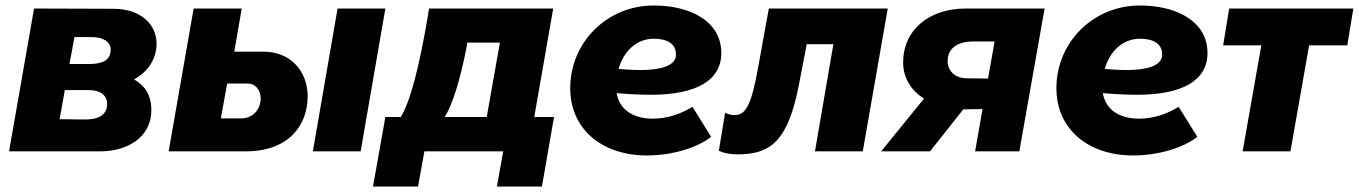

<svg xmlns="http://www.w3.org/2000/svg" viewBox="-20 -551 4947 699"><path d="M13 0H346C442 0 531 -50 531 -150C531 -204 508 -239 468 -262C521 -291 550 -338 550 -393C550 -462 492 -519 394 -519L104 -520ZM197 -117 216 -223H304C346 -223 370 -203 370 -173C370 -129 334 -115 285 -116ZM233 -318 251 -416H314C357 -416 383 -398 383 -370C383 -332 353 -318 306 -318Z M594 0H874C1031 0 1100 -94 1100 -201C1100 -292 1037 -363 940 -363H833L860 -520H685ZM1119 0H1293L1383 -520H1209ZM784 -120 807 -247H882C909 -247 929 -224 929 -193C929 -151 899 -120 859 -120Z M1338 128H1502L1525 0H1812L1789 128H1953L1997 -125H1925L1994 -520H1542L1537 -489C1507 -311 1474 -181 1439 -125H1383ZM1599 -125C1627 -169 1655 -258 1679 -381L1681 -396H1800L1752 -125Z M2335 15C2430 15 2522 -15 2569 -53L2501 -162C2462 -138 2412 -119 2357 -119C2288 -119 2236 -149 2225 -212C2270 -208 2312 -206 2350 -206C2513 -206 2606 -257 2606 -358C2606 -473 2494 -531 2360 -531C2189 -531 2056 -396 2056 -230C2056 -78 2175 15 2335 15ZM2232 -300C2250 -364 2297 -410 2360 -410C2408 -410 2441 -393 2441 -352C2441 -310 2382 -296 2311 -296C2285 -296 2258 -298 2232 -300Z M2665 11C2785 11 2850 -36 2890 -250L2917 -390H3014L2947 0H3121L3212 -520H2779L2740 -305C2715 -167 2695 -132 2654 -132C2642 -132 2627 -136 2620 -141L2597 -2C2617 7 2638 11 2665 11Z M3530 0H3691L3783 -520H3496C3361 -520 3268 -441 3268 -324C3268 -266 3298 -221 3344 -192L3188 0H3366L3487 -153H3494L3557 -154ZM3430 -328C3430 -377 3468 -400 3523 -400H3601L3577 -265L3500 -266C3458 -266 3430 -292 3430 -328Z M4105 15C4200 15 4292 -15 4339 -53L4271 -162C4232 -138 4182 -119 4127 -119C4058 -119 4006 -149 3995 -212C4040 -208 4082 -206 4120 -206C4283 -206 4376 -257 4376 -358C4376 -473 4264 -531 4130 -531C3959 -531 3826 -396 3826 -230C3826 -78 3945 15 4105 15ZM4002 -300C4020 -364 4067 -410 4130 -410C4178 -410 4211 -393 4211 -352C4211 -310 4152 -296 4081 -296C4055 -296 4028 -298 4002 -300Z M4433 -386H4572L4504 0H4678L4746 -386H4885L4907 -520H4455Z"/></svg>

Font: Fixel Display 20240404 ExBold
Style: Italic
Weight: 800
Italic angle: -10°
Designer: AlfaBravo + MacPaw
Foundry: Kyrylo Tkachov, Marchela Mozhyna, Serhii Makarenko, Maria Weinstein, Zakhar Kryvoshyya
Version: Version 1.211;Glyphs 3.2 (3225)